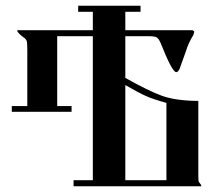

<svg xmlns="http://www.w3.org/2000/svg" viewBox="-20 -648 766 668"><path d="M236 0V-21H303V-522H179V-279H229V-259H21V-279H75Q75 -279 75 -474Q75 -498 73 -505Q71 -512 62 -518Q40 -534 40 -542V-543H303V-607H252V-628H469V-607H416V-543H649Q651 -543 656 -538L653 -527Q634 -495 627 -470L605 -409Q600 -397 593 -397Q579 -397 539 -498Q532 -514 525 -518Q518 -522 497 -522Q495 -522 490.5 -522Q486 -522 483 -522H416V-377Q496 -332 545 -314Q596 -297 670 -297V-37Q670 -17 672 -15L680 -4V0ZM416 -352V-21H559V-290Q512 -303 487.5 -314Q463 -325 416 -352Z"/></svg>

Font: Pochaevsk Unicode
Style: Normal
Weight: 400
Version: Version 1.1